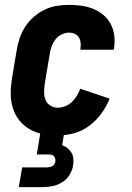

<svg xmlns="http://www.w3.org/2000/svg" viewBox="-20 -548 540 788"><path d="M217 8Q186 8 156.5 2.5Q127 -3 102 -17.5Q77 -32 59 -54.5Q41 -77 32.5 -105Q24 -133 24 -163.5Q24 -194 29 -225L49 -345Q53 -369 61.5 -393.5Q70 -418 84.5 -440Q99 -462 119.5 -479.5Q140 -497 164 -508.5Q188 -520 213.5 -524Q239 -528 263 -528Q289 -528 314.5 -524.5Q340 -521 363 -511.5Q386 -502 404.5 -486.5Q423 -471 434.5 -449Q446 -427 449 -402Q452 -377 448 -350Q448 -349 447.5 -347Q447 -345 447 -344H310Q310 -344 310 -345Q310 -346 310 -346Q312 -359 311 -371.5Q310 -384 304 -394Q298 -404 287 -409Q276 -414 263 -414Q248 -414 232.5 -406.5Q217 -399 207 -385.5Q197 -372 191.5 -356.5Q186 -341 184 -326L164 -206Q161 -189 161 -171.5Q161 -154 166.5 -139Q172 -124 186 -115Q200 -106 217 -106Q232 -106 247.5 -112Q263 -118 275 -129.5Q287 -141 295.5 -155Q304 -169 309 -184L430 -143Q417 -111 396 -82Q375 -53 346 -31.5Q317 -10 283.5 -1Q250 8 217 8ZM57 220 71 139H171Q176 139 182 138Q188 137 193.5 134.5Q199 132 202.5 126.5Q206 121 207 116Q208 109 206.5 103Q205 97 201.5 93Q198 89 192 87.5Q186 86 180 86H131L145 0H243L235 48Q247 52 257 60Q267 68 273.5 79Q280 90 281 103.5Q282 117 280 131Q277 151 265.5 169.5Q254 188 236 199.5Q218 211 197.5 215.5Q177 220 157 220Z"/></svg>

Font: Iosevka SS04 Heavy
Style: Italic
Weight: 900
Italic angle: -9°
Monospace: yes
Designer: Belleve Invis
Foundry: Belleve Invis
Version: Version 19.0.0; ttfautohint (v1.8.4)